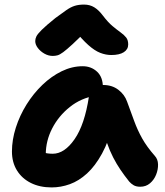

<svg xmlns="http://www.w3.org/2000/svg" viewBox="-20 -809 723 839"><path d="M205.8 10Q154 10 114.9 -9.5Q75.8 -29 54 -64.4Q32.2 -99.8 32.2 -147Q32.2 -198 49.1 -251.1Q66 -304.2 96 -352.3Q126 -400.4 165.4 -438.2Q204.8 -476 249.8 -497.8Q294.8 -519.6 341.2 -519.6Q378.4 -519.6 404 -495.9Q429.6 -472.2 429.6 -428Q429.6 -412.2 420.6 -403Q411.6 -393.8 398 -391Q334 -380.6 284.9 -341.3Q235.8 -302 207.9 -247.6Q180 -193.2 180 -134.2Q180 -116.6 182.7 -102.1Q185.4 -87.6 193.4 -65.6L125 -168.2Q149.4 -149.8 167.6 -143.5Q185.8 -137.2 210.6 -137.2Q261.8 -137.2 305.9 -200.8Q350 -264.4 368.6 -387Q372.4 -411.2 390.3 -424.4Q408.2 -437.6 431.2 -437.6Q469.6 -437.6 497 -416.8Q524.4 -396 535.2 -365.2Q552.4 -318.6 566.7 -279.4Q581 -240.2 601.4 -203.8Q621.8 -167.4 656.6 -127.8Q670 -113.2 670.6 -90.8Q671.2 -68.4 662.2 -45.8Q653.2 -23.2 635.5 -8.1Q617.8 7 592.8 7Q575 7 563.8 0.3Q552.6 -6.4 544.6 -15.6Q523.2 -42.4 506.2 -67.5Q489.2 -92.6 474.5 -121.1Q459.8 -149.6 447.2 -185.4Q434.6 -221.2 422.2 -267.6L475.4 -272.2Q455.6 -192.2 425.8 -137.9Q396 -83.6 360.3 -51Q324.6 -18.4 285.3 -4.2Q246 10 205.8 10ZM210.6 -564.6Q191.6 -564.6 174 -574.6Q156.4 -584.6 145.2 -599.5Q134 -614.4 134 -629.4Q134 -639.6 139 -649.9Q144 -660.2 162.5 -678.7Q181 -697.2 221.8 -730Q251.2 -751.6 269.9 -764.7Q288.6 -777.8 306.1 -783.4Q323.6 -789 347.4 -789Q372.6 -789 392.1 -777Q411.6 -765 430 -740.4Q452.2 -711.2 472.1 -694.7Q492 -678.2 507.3 -667.2Q522.6 -656.2 531.4 -645Q540.2 -633.8 540.2 -614.8Q540.2 -593.2 521 -580.9Q501.8 -568.6 466.4 -568.6Q442.4 -568.6 418.1 -578Q393.8 -587.4 366 -612.1Q338.2 -636.8 301.6 -682.2L363.4 -680.8Q322.8 -639.6 297.1 -615.9Q271.4 -592.2 256.2 -581Q241 -569.8 231 -567.2Q221 -564.6 210.6 -564.6Z"/></svg>

Font: Shantell Sans Light
Style: Regular
Weight: 300
Designer: Stephen Nixon, Anya Danilova, Shantell Martin
Foundry: Arrow Type
Version: Version 1.011;[c5ecc13dd]